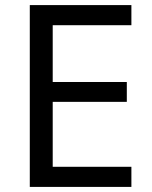

<svg xmlns="http://www.w3.org/2000/svg" viewBox="-20 -734 596 754"><path d="M496 0H97V-714H496V-635H187V-412H478V-334H187V-79H496Z"/></svg>

Font: Noto Sans Syloti Nagri
Style: Regular
Weight: 400
Designer: Monotype Design Team
Foundry: Monotype Imaging Inc.
Version: Version 2.003; ttfautohint (v1.8.4.7-5d5b)